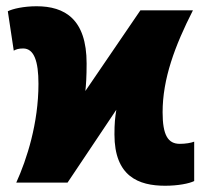

<svg xmlns="http://www.w3.org/2000/svg" viewBox="-20 -584 646 614"><path d="M32 0H196L352 -233C348 -208 346 -190 346 -154C346 -20 423 10 508 10C549 10 585 3 601 -5V-131C591 -127 573 -124 555 -124C517 -124 500 -152 500 -225C500 -332 539 -437 597 -551H429L253 -293C255 -311 257 -338 257 -381C257 -523 187 -564 97 -564C56 -564 21 -556 5 -548L24 -422C31 -426 39 -429 54 -429C89 -429 103 -388 103 -316C103 -190 66 -75 32 0Z"/></svg>

Font: Noto Sans Condensed Black
Style: Regular
Weight: 900
Width: 3
Designer: Monotype Design Team
Foundry: Monotype Imaging Inc.
Version: Version 2.013